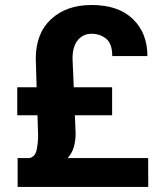

<svg xmlns="http://www.w3.org/2000/svg" viewBox="-20 -740 634 760"><path d="M423.8 -283.7H276.4L279.3 -211.9Q279.3 -182.1 272.2 -158Q265.1 -133.8 248 -114.3H566.4L566.9 0H49.8V-114.3H96.7Q119.6 -119.6 125.2 -147.5Q130.9 -175.3 130.9 -204.1L128.4 -283.7H48.3V-394.5H125L121.6 -507.3Q121.6 -608.4 182.4 -664.3Q243.2 -720.2 341.8 -720.2Q448.7 -720.2 506.1 -664.6Q563.5 -608.9 563.5 -518.1H424.3Q424.3 -567.4 399.9 -586.9Q375.5 -606.4 342.3 -606.4Q309.6 -606.4 288.3 -581.5Q267.1 -556.6 267.1 -507.3L272 -394.5H423.8Z"/></svg>

Font: Vazirmatn UI
Style: Bold
Weight: 700
Designer: Saber Rastikerdar
Foundry: Saber Rastikerdar
Version: Version 33.003